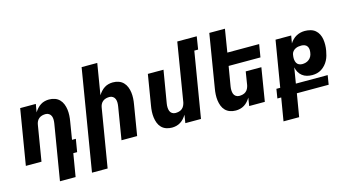

<svg xmlns="http://www.w3.org/2000/svg" viewBox="-96 -1132 3193 1743"><g transform="rotate(-15 1500.0 -260.0)"><path d="M284 215 370 -304Q373 -322 373 -340Q373 -358 367 -373.5Q361 -389 347 -398.5Q333 -408 315 -408Q299 -408 283 -404Q267 -400 253.5 -389.5Q240 -379 232.5 -363.5Q225 -348 223 -333L168 0H21L107 -520H254L241 -444Q252 -462 267 -478.5Q282 -495 300 -506.5Q318 -518 338.5 -523Q359 -528 379 -528Q408 -528 433.5 -519Q459 -510 477 -491.5Q495 -473 505 -448Q515 -423 518.5 -396Q522 -369 520.5 -341Q519 -313 514 -285L487 -120H523L503 0H467L431 215Z M585 215 742 -735H889L841 -444Q852 -462 867 -478.5Q882 -495 900 -506.5Q918 -518 938.5 -523Q959 -528 979 -528Q1008 -528 1033.5 -519Q1059 -510 1077 -491.5Q1095 -473 1105 -448Q1115 -423 1118.5 -396Q1122 -369 1120.5 -341Q1119 -313 1114 -285L1067 0H920L970 -304Q973 -322 973 -340Q973 -358 967 -373.5Q961 -389 947 -398.5Q933 -408 915 -408Q899 -408 883 -404Q867 -400 853.5 -389.5Q840 -379 832.5 -363.5Q825 -348 823 -333L732 215Z M1394 8Q1365 8 1339.5 -1Q1314 -10 1296 -28.5Q1278 -47 1268.5 -72Q1259 -97 1255.5 -124Q1252 -151 1253.5 -179Q1255 -207 1260 -235L1307 -520H1454L1403 -216Q1400 -198 1400.5 -180Q1401 -162 1406.5 -146.5Q1412 -131 1426 -121.5Q1440 -112 1458 -112Q1474 -112 1490.5 -116Q1507 -120 1520 -130.5Q1533 -141 1540.5 -156.5Q1548 -172 1551 -187L1641 -735H1824L1805 -615H1769L1667 0H1520L1532 -76Q1521 -58 1506.5 -41.5Q1492 -25 1473.5 -13.5Q1455 -2 1434.5 3Q1414 8 1394 8Z M1994 8Q1965 8 1939.5 -1Q1914 -10 1896 -28.5Q1878 -47 1868.5 -72Q1859 -97 1855.5 -124Q1852 -151 1853.5 -179Q1855 -207 1860 -235L1942 -735H2089L2054 -520H2353L2333 -400H2034L2003 -216Q2000 -198 2000.5 -180Q2001 -162 2006.5 -146.5Q2012 -131 2026 -121.5Q2040 -112 2058 -112Q2074 -112 2090.5 -116Q2107 -120 2120 -130.5Q2133 -141 2140.5 -156.5Q2148 -172 2151 -187L2171 -312H2318L2267 0H2120L2132 -76Q2121 -58 2106.5 -41.5Q2092 -25 2073.5 -13.5Q2055 -2 2034.5 3Q2014 8 1994 8Z M2385 215 2421 0H2385L2399 -87H2435L2507 -520H2654L2642 -449Q2653 -467 2668.5 -482.5Q2684 -498 2703.5 -508.5Q2723 -519 2743 -523.5Q2763 -528 2783 -528Q2810 -528 2836 -521Q2862 -514 2881 -498Q2900 -482 2911.5 -459Q2923 -436 2927 -410.5Q2931 -385 2930.5 -358Q2930 -331 2925 -304Q2921 -282 2915 -260Q2909 -238 2898 -217Q2887 -196 2871 -178Q2855 -160 2835 -147Q2815 -134 2792.5 -128.5Q2770 -123 2748 -123Q2722 -123 2697.5 -129.5Q2673 -136 2654 -151Q2635 -166 2623 -187Q2611 -208 2606 -233L2582 -87H2881L2867 0H2568L2532 215ZM2684 -243Q2701 -243 2717.5 -247.5Q2734 -252 2748.5 -263.5Q2763 -275 2771 -291Q2779 -307 2781 -324Q2784 -340 2782.5 -356Q2781 -372 2772.5 -384.5Q2764 -397 2749.5 -402.5Q2735 -408 2719 -408Q2705 -408 2691 -406Q2677 -404 2663 -397Q2649 -390 2639 -378Q2629 -366 2626 -352L2623 -332Q2621 -316 2623 -300Q2625 -284 2632 -270.5Q2639 -257 2653.5 -250Q2668 -243 2684 -243Z"/></g></svg>

Font: Iosevka Heavy Extended Oblique
Style: Regular
Weight: 900
Width: 7
Italic angle: -9°
Monospace: yes
Designer: Belleve Invis
Foundry: Belleve Invis
Version: Version 32.5.0; ttfautohint (v1.8.4)